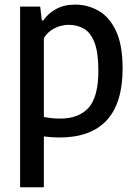

<svg xmlns="http://www.w3.org/2000/svg" viewBox="-20 -572 577 812"><path d="M65 220V-544H150L157 -485.5H163Q183 -515 217.2 -533.8Q251.5 -552.5 297 -552.5Q351.5 -552.5 397.2 -526.2Q443 -500 470.8 -440.8Q498.5 -381.5 498.5 -282Q498.5 9.5 230.5 9.5Q214 9.5 197 8.2Q180 7 165.5 5V220ZM234.5 -70.5Q313.5 -70.5 354.8 -116.5Q396 -162.5 396 -273Q396 -350.5 379.5 -392.5Q363 -434.5 334.8 -450.8Q306.5 -467 270.5 -467Q240.5 -467 212 -453.2Q183.5 -439.5 165.5 -411.5V-77.5Q197.5 -70.5 234.5 -70.5Z"/></svg>

Font: Encode Sans SmCnd Md
Style: Regular
Weight: 500
Width: 4
Designer: Multiple Designers
Foundry: Impallari Type
Version: Version 3.002; ttfautohint (v1.8.3) -l 8 -r 50 -G 200 -x 14 